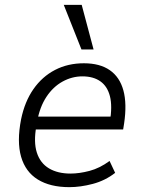

<svg xmlns="http://www.w3.org/2000/svg" viewBox="-20 -764 594 792"><path d="M266 8Q187 8 136 -23.5Q85 -55 67 -117.5Q49 -180 67 -272Q82 -345 118 -396.5Q154 -448 207 -475.5Q260 -503 326 -503Q392 -503 433 -474.5Q474 -446 489 -391Q504 -336 492 -255L488 -230H110L119 -283H457L433 -260Q444 -326 433.5 -367Q423 -408 394 -428.5Q365 -449 320 -449Q277 -449 238 -427.5Q199 -406 171.5 -364.5Q144 -323 133 -262L130 -244Q118 -178 132 -134.5Q146 -91 182 -69.5Q218 -48 271 -48Q307 -48 349 -59Q391 -70 432 -100L455 -51Q414 -19 363 -5.5Q312 8 266 8ZM316 -560 243 -744H317L366 -560Z"/></svg>

Font: Nunito Sans 7pt SemiCondensed Light
Style: Italic
Weight: 300
Width: 4
Italic angle: -9°
Designer: Vernon Adams
Foundry: Vernon Adams
Version: Version 3.101;gftools[0.9.27]